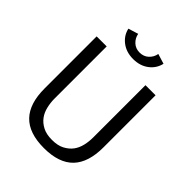

<svg xmlns="http://www.w3.org/2000/svg" viewBox="-248 -1027 1176 1176"><g transform="rotate(45 340.0 -439.5)"><path d="M253.9 -891.1Q259.3 -859.9 282.7 -837.9Q306.2 -815.9 340.8 -815.9Q376 -815.9 399.4 -837.9Q422.9 -859.9 428.2 -891.1L493.2 -871.1Q482.4 -822.3 441.4 -791Q400.4 -759.8 340.8 -759.8Q281.7 -759.8 240.7 -791Q199.7 -822.3 189 -871.1ZM339.8 12.2Q210 12.2 147 -53.7Q85 -118.7 85 -249V-700.2H171.9V-248Q171.9 -212.9 180.2 -178.2Q188.5 -143.1 207.5 -117.7Q227.1 -91.3 259.3 -74.7Q291 -58.1 339.8 -58.1Q388.7 -58.1 420.4 -74.7Q453.1 -91.8 472.7 -117.7Q491.7 -143.1 500 -178.2Q507.8 -210.9 507.8 -248V-700.2H595.2V-249Q595.2 -118.7 533.2 -53.7Q470.2 12.2 339.8 12.2Z"/></g></svg>

Font: Post Grotesk Regular
Style: Regular
Weight: 500
Version: 0.900; ttfautohint (v0.96) -l 8 -r 50 -G 200 -x 14 -w "gGD" 